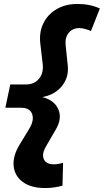

<svg xmlns="http://www.w3.org/2000/svg" viewBox="-20 -731 525 971"><path d="M208 220Q137 220 95.5 189.5Q54 159 49 108.5Q44 58 80 -1L127 -78Q154 -122 142.5 -154Q131 -186 87 -186H7L32 -304H112Q154 -304 177.5 -333Q201 -362 196 -407L184 -509Q177 -567 199 -612.5Q221 -658 266 -684.5Q311 -711 372 -711Q436 -711 485 -688L440 -574Q428 -580 410.5 -584.5Q393 -589 382 -589Q347 -589 327.5 -565Q308 -541 312 -502L323 -396Q328 -338 292 -294.5Q256 -251 194 -240Q256 -224 275.5 -177Q295 -130 261 -74L214 7Q190 47 201.5 73.5Q213 100 253 100Q275 100 299 92L296 208Q253 220 208 220Z"/></svg>

Font: Red Hat Text
Style: Bold Italic
Weight: 700
Italic angle: -12°
Designer: Pentagram, MCKL
Foundry: Pentagram, MCKL
Version: Version 1.023; ttfautohint (v1.8.3)